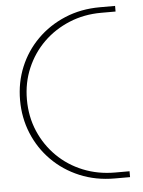

<svg xmlns="http://www.w3.org/2000/svg" viewBox="-51 -741 582 782"><g transform="rotate(-5 239.5 -350.0)"><path d="M387 0Q309 0 243.5 -27.5Q178 -55 130 -103.5Q82 -152 56 -215.5Q30 -279 30 -351Q30 -423 56 -486Q82 -549 130 -597Q178 -645 243.5 -672.5Q309 -700 387 -700H449V-677H390Q320 -677 259.5 -652Q199 -627 154 -583Q109 -539 83.5 -479.5Q58 -420 58 -351Q58 -281 83.5 -221.5Q109 -162 154 -117.5Q199 -73 259.5 -48.5Q320 -24 390 -24H449V0Z"/></g></svg>

Font: MuseoModerno SemiBold Thin
Style: Regular
Weight: 250
Version: Version 1.001